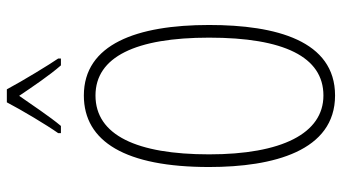

<svg xmlns="http://www.w3.org/2000/svg" viewBox="-239 -750 999 561"><g transform="rotate(-90 260.5 -469.5)"><path d="M280 -949H242C219 -905 176 -833 152 -799V-791H173C200 -823 235 -876 261 -913C288 -873 321 -824 350 -791H370V-799C354 -822 305 -902 280 -949ZM468 -358C468 -569 412 -724 262 -724C127 -724 53 -602 53 -358C53 -170 100 10 262 10C422 10 468 -162 468 -358ZM90 -358C90 -569 146 -690 262 -690C375 -690 431 -572 431 -358C431 -140 375 -24 262 -24C151 -24 90 -146 90 -358Z"/></g></svg>

Font: Noto Sans Bengali ExtraCondensed ExtraLight
Style: Regular
Weight: 200
Width: 2
Designer: Joana Ranito - Universal Thirst; Jelle Bosma - Monotype Design Team
Foundry: Universal Thirst ehf.
Version: Version 3.000